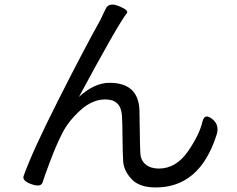

<svg xmlns="http://www.w3.org/2000/svg" viewBox="-20 -787 1040 844"><path d="M538 -730Q497 -677 327 -361Q395 -423 461 -423Q589 -423 593 -302Q594 -279 594.5 -211.5Q595 -144 597 -112.5Q599 -81 621 -63.5Q643 -46 678 -46Q753 -46 805 -120Q857 -194 871 -256Q881 -290 914 -263Q947 -236 931 -191Q857 37 665 37Q592 37 558 0Q524 -37 521.5 -78Q519 -119 518.5 -185.5Q518 -252 516 -280Q511 -350 443 -350Q386 -350 333.5 -302.5Q281 -255 253.5 -201Q226 -147 199 -74.5Q172 -2 168 12Q162 38 119 23Q76 8 84 -14Q123 -123 236 -346.5Q349 -570 422 -701L445 -749Q459 -778 503 -760Q547 -742 538 -730Z"/></svg>

Font: Raw Maruko Gothic CJK TC
Style: Regular
Weight: 400
Version: Version 1.001